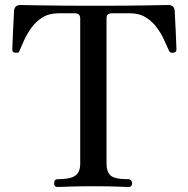

<svg xmlns="http://www.w3.org/2000/svg" viewBox="-20 -746 752 766"><path d="M210 0Q196 0 196 -15Q196 -31 210 -31Q260 -31 280 -45Q300 -59 300 -92V-672Q300 -693 279 -693H214Q176 -693 149.5 -676.5Q123 -660 105.5 -635.5Q88 -611 76.5 -586Q65 -561 58 -544Q56 -537 51.5 -536Q47 -535 39 -536Q29 -537 29 -549Q29 -553 30 -573.5Q31 -594 32 -621Q33 -648 34.5 -671Q36 -694 36 -703Q38 -726 62 -726Q70 -726 149.5 -724.5Q229 -723 356 -723Q483 -723 563.5 -724.5Q644 -726 651 -726Q676 -726 677 -702Q677 -695 678.5 -672Q680 -649 681 -622Q682 -595 683 -574Q684 -553 684 -549Q684 -537 672 -536Q667 -535 662.5 -536Q658 -537 654 -544Q646 -561 635 -586Q624 -611 606 -635.5Q588 -660 562 -676.5Q536 -693 498 -693H427Q417 -693 411 -689Q405 -685 405 -672V-92Q405 -62 420.5 -46.5Q436 -31 492 -31Q499 -31 503 -26Q507 -21 507 -15Q507 0 492 0Q482 0 448.5 -1.5Q415 -3 353 -3Q290 -3 255 -1.5Q220 0 210 0Z"/></svg>

Font: Zen Old Mincho SemiBold
Style: Regular
Weight: 600
Version: Version 1.500